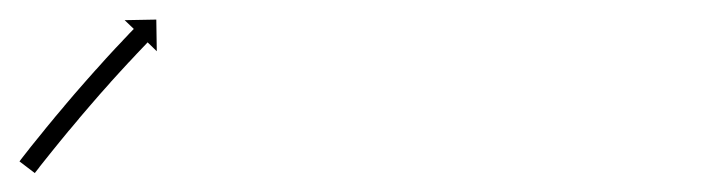

<svg xmlns="http://www.w3.org/2000/svg" viewBox="-40 -184 750 199"><path d="M-18.5 -18.4C-19 -17.9 -19.4 -17.3 -19.8 -16.7L-3.9 -4.6C-3.5 -5.1 -3.1 -5.7 -2.7 -6.3L-2.7 -6.2L-2.7 -6.2C-1.5 -7.8 -0.3 -9.3 0.9 -10.8L0.9 -10.8L0.8 -10.8C2.7 -13.1 4.5 -15.4 6.3 -17.7L6.3 -17.7L6.3 -17.7C8.7 -20.7 11.1 -23.7 13.5 -26.7L13.5 -26.7L13.5 -26.7C16.3 -30.2 19.1 -33.7 22 -37.2L22 -37.2L22 -37.2C25.2 -41.1 28.4 -45 31.6 -48.9L31.6 -48.9L31.6 -48.8C35 -53 38.5 -57.1 42 -61.2L42 -61.2L41.9 -61.2C45.5 -65.5 49.2 -69.7 52.8 -73.9L52.8 -73.9L52.8 -73.9C56.4 -78.1 60.1 -82.3 63.7 -86.5L63.7 -86.5L63.7 -86.5C67.3 -90.5 70.9 -94.6 74.5 -98.6L74.4 -98.6L74.4 -98.6C77.8 -102.3 81.2 -106.1 84.6 -109.8L84.6 -109.8L84.6 -109.8C87.6 -113.1 90.7 -116.4 93.8 -119.8L93.8 -119.8L93.8 -119.7C96.4 -122.5 99 -125.3 101.6 -128.1L101.6 -128.1L101.6 -128.1C103.6 -130.3 105.7 -132.4 107.7 -134.5L107.7 -134.5L107.7 -134.5C109 -135.9 110.3 -137.3 111.6 -138.6L111.6 -138.6L111.6 -138.6C112.1 -139.1 112.6 -139.6 113 -140.1L122.5 -130.9L122 -163.7L89.2 -163.1L98.7 -154C98.2 -153.5 97.7 -153 97.2 -152.5L97.2 -152.5L97.2 -152.5C95.9 -151.1 94.6 -149.7 93.2 -148.4L93.2 -148.4L93.2 -148.3C91.2 -146.2 89.1 -144 87.1 -141.9L87.1 -141.8L87.1 -141.8C84.4 -139 81.8 -136.2 79.1 -133.4L79.1 -133.4L79.1 -133.4C76 -130 72.9 -126.6 69.8 -123.3L69.8 -123.3L69.8 -123.3C66.4 -119.5 63 -115.7 59.6 -111.9L59.6 -111.9L59.5 -111.9C55.9 -107.8 52.3 -103.8 48.7 -99.7L48.7 -99.7L48.7 -99.7C45 -95.5 41.3 -91.2 37.6 -87L37.6 -87L37.6 -87C34 -82.7 30.3 -78.4 26.7 -74.2L26.7 -74.1L26.7 -74.1C23.2 -70 19.7 -65.8 16.2 -61.7L16.2 -61.6L16.2 -61.6C13 -57.7 9.7 -53.8 6.5 -49.9L6.5 -49.9L6.5 -49.8C3.6 -46.3 0.7 -42.8 -2.1 -39.2L-2.1 -39.2L-2.1 -39.2C-4.5 -36.2 -7 -33.2 -9.4 -30.2L-9.4 -30.2L-9.4 -30.1C-11.2 -27.8 -13.1 -25.4 -14.9 -23.1L-14.9 -23.1L-14.9 -23.1C-16.1 -21.5 -17.3 -20 -18.5 -18.5L-18.5 -18.4Z"/></svg>

Font: FRB American Cursive Just Arrows Extrabold
Style: Bold Italic
Weight: 800
Italic angle: -25°
Version: Version 2.0;Modular Font Editor K font №1